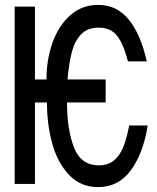

<svg xmlns="http://www.w3.org/2000/svg" viewBox="-20 -752 640 785"><path d="M172 -333H123V0H40V-725H123V-427H170Q170 -508.5 195 -578.2Q220 -648 267.8 -690Q315.5 -732 381 -732Q459 -732 507.8 -670.2Q556.5 -608.5 580 -501H503Q489.5 -553.5 473.2 -583.5Q457 -613.5 435.8 -626.2Q414.5 -639 384 -639Q338 -639 311.8 -611.8Q285.5 -584.5 273.8 -539.5Q262 -494.5 256 -427H412V-333H254Q254 -222 282.5 -149Q311 -76 384 -76Q422 -76 446.2 -96.2Q470.5 -116.5 484.5 -151.8Q498.5 -187 508 -239H584Q566 -126 515.5 -56.5Q465 13 381 13Q311 13 264 -35.2Q217 -83.5 194.5 -162Q172 -240.5 172 -333Z"/></svg>

Font: JuliaMono
Style: Bold
Weight: 700
Monospace: yes
Designer: cormullion
Foundry: corm
Version: Version 0.055; ttfautohint (v1.8.4)